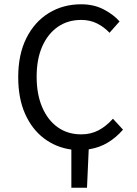

<svg xmlns="http://www.w3.org/2000/svg" viewBox="-20 -688 640 896"><path d="M313 188V10Q241 0 185 -42.5Q129 -85 97 -157Q65 -229 65 -328Q65 -434 103 -510Q141 -586 207.5 -627Q274 -668 359 -668Q418 -668 464 -644Q510 -620 538 -588L491 -535Q466 -562 433 -578.5Q400 -595 359 -595Q296 -595 249.5 -562.5Q203 -530 177 -471Q151 -412 151 -330Q151 -248 177 -187.5Q203 -127 249.5 -94Q296 -61 359 -61Q404 -61 440 -80Q476 -99 507 -134L554 -83Q522 -46 483 -22.5Q444 1 394 9L386 188Z"/></svg>

Font: SauceCodePro NFM
Style: Regular
Weight: 400
Monospace: yes
Designer: Paul D. Hunt, Teo Tuominen
Foundry: Adobe
Version: Version 2.042;hotconv 1.1.0;makeotfexe 2.6.0;Nerd Fonts 3.3.